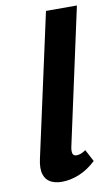

<svg xmlns="http://www.w3.org/2000/svg" viewBox="-83 -755 472 807"><g transform="rotate(-10 152.5 -351.5)"><path d="M115 8Q87 8 67 -2.5Q47 -13 39 -37.5Q31 -62 40 -103L173 -711H305L179 -131Q175 -113 178 -102Q181 -91 195 -91Q202 -91 211.5 -94Q221 -97 234 -106L261 -55Q227 -23 189.5 -7.5Q152 8 115 8Z"/></g></svg>

Font: Ysabeau Infant ExtraBold
Style: Italic
Weight: 800
Italic angle: -12°
Designer: Christian Thalmann (Catharsis Fonts)
Version: Version 2.001;gftools[0.9.30]; featfreeze: ss01,ss02,lnum